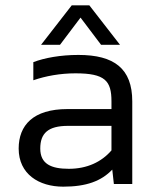

<svg xmlns="http://www.w3.org/2000/svg" viewBox="-20 -690 581 720"><path d="M430 -522 315 -670H249L134 -522H205L282 -624L359 -522ZM407 0H476V-310C476 -433 408 -484 274 -484C207 -484 147 -473 105 -457V-389C151 -405 206 -415 263 -415C374 -415 398 -387 398 -310V-281H233C104 -281 50 -220 50 -133C50 -37 126 10 217 10C304 10 360 -11 401 -54ZM398 -218V-126C361 -83 307 -57 238 -57C172 -57 131 -75 131 -133C131 -190 160 -218 235 -218Z"/></svg>

Font: Kanit Light
Style: Regular
Weight: 300
Designer: Katatrad Team
Foundry: CadsonDemak
Version: Version 1.000;PS 001.000;hotconv 1.0.88;makeotf.lib2.5.64775